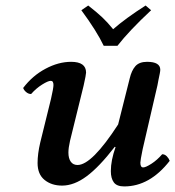

<svg xmlns="http://www.w3.org/2000/svg" viewBox="-20 -666 635 696"><path d="M398.9 -132.8 396 -133.8Q339.4 -60.5 293.9 -26.9Q248.5 6.8 205.1 6.8Q167 6.8 141.6 -13.7Q116.2 -34.2 116.2 -75.2Q116.2 -108.4 126 -149.9L165 -308.1Q173.8 -346.7 173.8 -357.9Q173.8 -373 164.1 -373Q154.3 -373 132.6 -359.4Q110.8 -345.7 92.8 -325.2Q83 -325.2 74.7 -332.3Q66.4 -339.4 64 -347.2Q97.7 -391.6 144.8 -416.7Q191.9 -441.9 237.8 -441.9Q292 -441.9 292 -402.8Q292 -395.5 283.2 -356L233.9 -155.8Q228 -129.9 228 -112.8Q228 -91.8 236.6 -79.8Q245.1 -67.9 261.2 -67.9Q313 -67.9 408.2 -214.8L450.2 -381.8Q457 -410.6 470.9 -426.3Q484.9 -441.9 513.2 -441.9Q561 -441.9 561 -413.1Q561 -408.7 559.1 -398.9Q557.1 -389.2 554.4 -376.2Q551.8 -363.3 550.8 -356.9L497.1 -125Q488.8 -84.5 488.8 -76.2Q488.8 -59.1 499 -59.1Q508.3 -59.1 529.1 -72.5Q549.8 -85.9 567.9 -106.9Q577.6 -106.9 585 -99.1Q592.3 -91.3 595.2 -83Q522.9 9.8 430.2 9.8Q403.3 9.8 392.6 -4.9Q381.8 -19.5 381.8 -45.9Q381.8 -84.5 398.9 -132.8ZM405.8 -500H356Q330.1 -554.2 274.9 -628.9L299.8 -646Q331.1 -621.6 350.3 -603.5Q369.6 -585.4 390.1 -560.1Q434.6 -599.1 507.8 -646L527.8 -628.9Q447.8 -554.2 405.8 -500Z"/></svg>

Font: Common Serif SemiBold
Style: Italic
Weight: 600
Italic angle: -12°
Designer: Philipp H. Poll, Khaled Hosny
Foundry: Stefan Peev, Context Ltd.
Version: Version 1.026